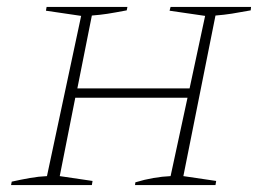

<svg xmlns="http://www.w3.org/2000/svg" viewBox="-20 -536 754 556"><path d="M12 0 14 -10Q41 -16 66.5 -20.5Q92 -25 116 -26L215 -490L113 -505L115 -516H349L347 -506Q310 -499 290.5 -496Q271 -493 246 -491L204 -280H529L574 -490L471 -505L474 -516H707L706 -506Q674 -500 651.5 -496.5Q629 -493 604 -491L511 -26L606 -12L604 0H371L372 -8Q398 -16 424 -20.5Q450 -25 474 -26L523 -253H198L153 -26L248 -12L246 0Z"/></svg>

Font: Piazzolla SC Thin
Style: Italic
Weight: 100
Italic angle: -11.3°
Designer: Juan Pablo del Peral
Foundry: Huerta Tipografica
Version: Version 1.330